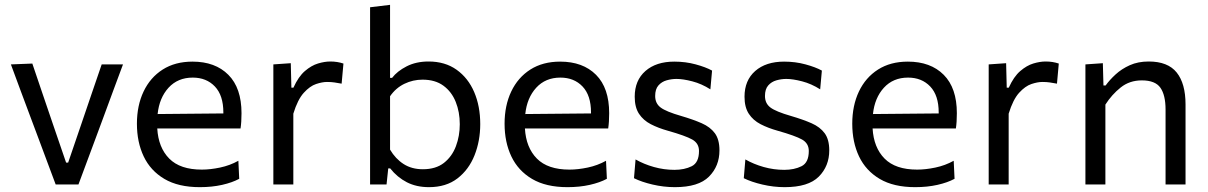

<svg xmlns="http://www.w3.org/2000/svg" viewBox="-20 -762 4990 793"><path d="M210 0Q192.5 -46.5 174.8 -94.2Q157 -142 140 -187.5L107 -275.5Q86.5 -330 65.8 -385.8Q45 -441.5 25 -496L113.5 -499.5Q135 -436 156 -374.2Q177 -312.5 198.5 -249.5L253 -90.5H261.5L316 -250Q337.5 -313.5 358.5 -374.8Q379.5 -436 400 -496H488Q467.5 -441 446.8 -385.2Q426 -329.5 406 -274.5L373 -185.5Q355.5 -138.5 338.5 -92.8Q321.5 -47 304 0Z M805.5 11Q716.5 11 659 -23Q601.5 -57 573.5 -116Q545.5 -175 545.5 -251Q545.5 -326 573 -384Q600.5 -442 652 -474.8Q703.5 -507.5 775 -507.5Q869 -507.5 923.2 -453Q977.5 -398.5 977.5 -294.5Q977.5 -258 973.5 -231.5H629.5Q634 -152.5 679 -107Q724 -61.5 813.5 -61.5Q848.5 -61.5 889 -70Q929.5 -78.5 964.5 -98L968 -23.5Q939.5 -8 897.5 1.5Q855.5 11 805.5 11ZM776 -441.5Q714.5 -441.5 676.2 -399.8Q638 -358 631 -291L902.5 -293.5Q902.5 -295 902.5 -297.5Q902.5 -368 867.5 -404.8Q832.5 -441.5 776 -441.5Z M1109 0V-496L1181 -501L1183.5 -400H1192Q1212.5 -445.5 1239.2 -468.5Q1266 -491.5 1293.5 -499.8Q1321 -508 1344 -508Q1373.5 -508 1398.5 -499.5L1391 -416.5Q1374.5 -419.5 1361.2 -421.5Q1348 -423.5 1330.5 -423.5Q1311 -423.5 1285.5 -415Q1260 -406.5 1234.8 -378.8Q1209.5 -351 1191.5 -292.5V0Z M1751.5 11Q1700 11 1660.5 -9.2Q1621 -29.5 1591.5 -66.5H1583.5L1576.5 0H1508.5V-732L1591 -742V-440.5H1599.5Q1620.5 -468 1659.5 -488Q1698.5 -508 1750 -508Q1818 -508 1865.8 -474Q1913.5 -440 1938.5 -381.8Q1963.5 -323.5 1963.5 -249.5Q1963.5 -180 1940 -120.8Q1916.5 -61.5 1869.5 -25.2Q1822.5 11 1751.5 11ZM1726.5 -63Q1780 -63 1813.5 -89.2Q1847 -115.5 1863 -158Q1879 -200.5 1879 -249Q1879 -299.5 1862.2 -341.2Q1845.5 -383 1811.5 -408Q1777.5 -433 1725 -433Q1685.5 -433 1650 -415.8Q1614.5 -398.5 1591 -364.5V-144Q1613.5 -106 1647 -84.5Q1680.5 -63 1726.5 -63Z M2324 11Q2235 11 2177.5 -23Q2120 -57 2092 -116Q2064 -175 2064 -251Q2064 -326 2091.5 -384Q2119 -442 2170.5 -474.8Q2222 -507.5 2293.5 -507.5Q2387.5 -507.5 2441.8 -453Q2496 -398.5 2496 -294.5Q2496 -258 2492 -231.5H2148Q2152.5 -152.5 2197.5 -107Q2242.5 -61.5 2332 -61.5Q2367 -61.5 2407.5 -70Q2448 -78.5 2483 -98L2486.5 -23.5Q2458 -8 2416 1.5Q2374 11 2324 11ZM2294.5 -441.5Q2233 -441.5 2194.8 -399.8Q2156.5 -358 2149.5 -291L2421 -293.5Q2421 -295 2421 -297.5Q2421 -368 2386 -404.8Q2351 -441.5 2294.5 -441.5Z M2767.5 11Q2721 11 2675.2 0.2Q2629.5 -10.5 2598.5 -26L2605 -103.5Q2639 -84 2680.8 -72.2Q2722.5 -60.5 2765.5 -60.5Q2807 -60.5 2837 -75.5Q2867 -90.5 2867 -138.5Q2867 -170 2839 -185.8Q2811 -201.5 2738.5 -222Q2699 -233 2668 -249Q2637 -265 2619.2 -292Q2601.5 -319 2601.5 -362.5Q2601.5 -430 2645.8 -468.8Q2690 -507.5 2765 -507.5Q2811.5 -507.5 2853 -496.2Q2894.5 -485 2921 -470.5L2914 -393Q2878 -416 2839.5 -426Q2801 -436 2774 -436Q2753.5 -436 2733.2 -430.2Q2713 -424.5 2699.5 -409.2Q2686 -394 2686 -365.5Q2686 -335 2708.5 -318Q2731 -301 2793.5 -283Q2843 -268.5 2878.2 -253Q2913.5 -237.5 2932.5 -211.8Q2951.5 -186 2951.5 -141Q2951.5 -76 2908.2 -32.5Q2865 11 2767.5 11Z M3221 11Q3174.5 11 3128.8 0.2Q3083 -10.5 3052 -26L3058.5 -103.5Q3092.5 -84 3134.2 -72.2Q3176 -60.5 3219 -60.5Q3260.5 -60.5 3290.5 -75.5Q3320.5 -90.5 3320.5 -138.5Q3320.5 -170 3292.5 -185.8Q3264.5 -201.5 3192 -222Q3152.5 -233 3121.5 -249Q3090.5 -265 3072.8 -292Q3055 -319 3055 -362.5Q3055 -430 3099.2 -468.8Q3143.5 -507.5 3218.5 -507.5Q3265 -507.5 3306.5 -496.2Q3348 -485 3374.5 -470.5L3367.5 -393Q3331.5 -416 3293 -426Q3254.5 -436 3227.5 -436Q3207 -436 3186.8 -430.2Q3166.5 -424.5 3153 -409.2Q3139.5 -394 3139.5 -365.5Q3139.5 -335 3162 -318Q3184.5 -301 3247 -283Q3296.5 -268.5 3331.8 -253Q3367 -237.5 3386 -211.8Q3405 -186 3405 -141Q3405 -76 3361.8 -32.5Q3318.5 11 3221 11Z M3760 11Q3671 11 3613.5 -23Q3556 -57 3528 -116Q3500 -175 3500 -251Q3500 -326 3527.5 -384Q3555 -442 3606.5 -474.8Q3658 -507.5 3729.5 -507.5Q3823.5 -507.5 3877.8 -453Q3932 -398.5 3932 -294.5Q3932 -258 3928 -231.5H3584Q3588.5 -152.5 3633.5 -107Q3678.5 -61.5 3768 -61.5Q3803 -61.5 3843.5 -70Q3884 -78.5 3919 -98L3922.5 -23.5Q3894 -8 3852 1.5Q3810 11 3760 11ZM3730.5 -441.5Q3669 -441.5 3630.8 -399.8Q3592.5 -358 3585.5 -291L3857 -293.5Q3857 -295 3857 -297.5Q3857 -368 3822 -404.8Q3787 -441.5 3730.5 -441.5Z M4063.5 0V-496L4135.5 -501L4138 -400H4146.5Q4167 -445.5 4193.8 -468.5Q4220.5 -491.5 4248 -499.8Q4275.5 -508 4298.5 -508Q4328 -508 4353 -499.5L4345.5 -416.5Q4329 -419.5 4315.8 -421.5Q4302.5 -423.5 4285 -423.5Q4265.5 -423.5 4240 -415Q4214.5 -406.5 4189.2 -378.8Q4164 -351 4146 -292.5V0Z M4463 0V-496L4535 -501L4537.5 -409H4546.5Q4562.5 -431.5 4587.5 -454.5Q4612.5 -477.5 4646.5 -492.8Q4680.5 -508 4724.5 -508Q4803.5 -508 4840 -462.5Q4876.5 -417 4876.5 -330.5V0H4794V-309.5Q4794 -369 4772.8 -399.5Q4751.5 -430 4696 -430Q4645.5 -430 4608.8 -400.8Q4572 -371.5 4545.5 -330V0Z"/></svg>

Font: Commissioner
Style: Regular
Weight: 400
Designer: Kostas Bartsokas
Foundry: Kostas Bartsokas
Version: Version 1.000; ttfautohint (v1.8.3)